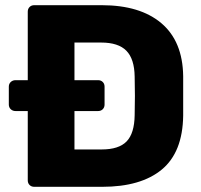

<svg xmlns="http://www.w3.org/2000/svg" viewBox="-20 -720 775 740"><path d="M112 0Q101 0 94 -7Q87 -14 87 -25V-292H40Q29 -292 21.5 -299Q14 -306 14 -317V-386Q14 -397 21.5 -404Q29 -411 40 -411H87V-675Q87 -686 94 -693Q101 -700 112 -700H372Q520 -700 602 -630.5Q684 -561 686 -427V-274Q684 -133 603.5 -66.5Q523 0 374 0ZM267 -144H372Q438 -144 468 -175Q498 -206 499 -276Q500 -317 500 -350.5Q500 -384 499 -425Q498 -493 467 -524.5Q436 -556 370 -556H267V-411H358Q369 -411 376 -404Q383 -397 383 -386V-317Q383 -306 376 -299Q369 -292 358 -292H267Z"/></svg>

Font: Fz Rubik
Style: Bold
Weight: 700
Designer: Hubert and Fischer
Foundry: Hubert and Fischer
Version: Vit hóa bi FontZin.com